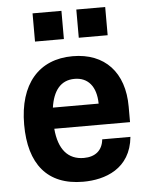

<svg xmlns="http://www.w3.org/2000/svg" viewBox="-54 -807 667 861"><g transform="rotate(-5 279.5 -376.0)"><path d="M255 -762H125V-635H255ZM452 -762H322V-635H452ZM518 -308C518 -462 432 -555 287 -555C135 -555 44 -451 44 -268C44 -91 124 10 286 10C384 10 500 -29 514 -172H387C382 -122 349 -96 298 -96C227 -96 185 -144 177 -238H518ZM179 -333C190 -408 224 -453 287 -453C347 -453 384 -411 385 -333Z"/></g></svg>

Font: Kathrein 75 Bold
Style: Regular
Weight: 700
Designer: Lazydogs Typefoundry, based on Open Sans by Ascender Corporation
Foundry: Lazydogs Typefoundry
Version: Version 1.003;PS 001.003;hotconv 1.0.88;makeotf.lib2.5.64775